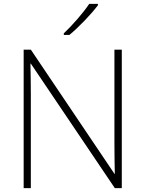

<svg xmlns="http://www.w3.org/2000/svg" viewBox="-20 -970 751 990"><path d="M485 -943V-950H440C412 -907 351 -837 309 -798V-790H338C390 -833 452 -899 485 -943ZM608 0V-714H570V-231C570 -181 571 -120 572 -74H570L139 -714H102V0H139V-481C139 -538 138 -587 137 -642H139L572 0Z"/></svg>

Font: Noto Sans Myanmar UI ExtraLight
Style: Regular
Weight: 200
Designer: Monotype Design Team
Foundry: Monotype Imaging Inc.
Version: Version 2.103